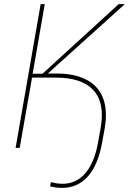

<svg xmlns="http://www.w3.org/2000/svg" viewBox="-20 -720 628 935"><path d="M56 0H76L136 -342H253C411 -342 501 -268 470 -96L457 -24C433 111 368 175 286 175C261 175 245 171 228 167L224 188C243 192 261 195 282 195C384 195 451 119 477 -24L490 -96C522 -282 418 -362 257 -362H213L588 -700H558L187 -361H139L198 -700H178Z"/></svg>

Font: Fixel Text 20240404 Thin
Style: Italic
Weight: 100
Width: 4
Italic angle: -10°
Designer: AlfaBravo + MacPaw
Foundry: Kyrylo Tkachov, Marchela Mozhyna, Serhii Makarenko, Maria Weinstein, Zakhar Kryvoshyya
Version: Version 1.211;Glyphs 3.2 (3225)